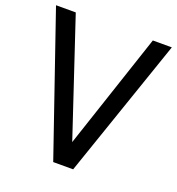

<svg xmlns="http://www.w3.org/2000/svg" viewBox="-135 -834 867 941"><g transform="rotate(20 299.0 -363.5)"><path d="M301 -124 502 -727H601L351 0H247L-3 -727H100Z"/></g></svg>

Font: Yekan
Style: Regular
Weight: 400
Designer: ParsMizban Co
Foundry: ParsMizban Co
Version: Version 2.000